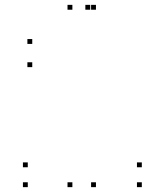

<svg xmlns="http://www.w3.org/2000/svg" viewBox="-20 -760 660 790"><path d="M112.7 -483.8V-503.8H92.7V-483.8ZM351.2 -720V-740H331.2V-720ZM277.8 -720V-740H257.8V-720ZM112.7 -579.3V-599.3H92.7V-579.3ZM374.8 -720V-740H354.8V-720ZM277.8 -720V-740H257.8V-720ZM277.8 10V-10H257.8V10ZM374.8 10V-10H354.8V10ZM563.5 10V-10H543.5V10ZM563.5 -71.8V-91.8H543.5V-71.8ZM94.3 -71.8V-91.8H74.3V-71.8ZM94.3 10V-10H74.3V10Z"/></svg>

Font: Monaspace Neon Dots Var
Style: Regular
Weight: 400
Designer: Riley Cran and the Lettermatic Team
Version: Version 1.100 (Monaspace Neon Dots)